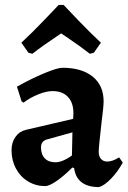

<svg xmlns="http://www.w3.org/2000/svg" viewBox="-20 -750 520 782"><path d="M194 -379Q169 -379 135.5 -365.5Q102 -352 76 -332L68 -337L49 -397Q108 -430 161 -452Q214 -474 234 -474Q313 -474 357.5 -438Q402 -402 402 -337Q402 -316 393 -246Q382 -149 382 -132Q382 -113 391.5 -102.5Q401 -92 417 -92Q438 -92 465 -109L480 -88Q460 -51 432.5 -22.5Q405 6 383 12Q338 12 312.5 -7.5Q287 -27 282 -65L275 -68Q240 -33 210 -12.5Q180 8 164 8Q126 8 94.5 -11Q63 -30 45 -63.5Q27 -97 27 -138Q27 -170 43 -192.5Q59 -215 85 -221L278 -266L279 -289Q279 -332 256.5 -355.5Q234 -379 194 -379ZM147 -150Q147 -121 162.5 -105Q178 -89 206 -89Q220 -89 238 -96.5Q256 -104 273 -117L275 -211L171 -182Q147 -175 147 -150ZM219 -730H239Q253 -715 299.5 -666.5Q346 -618 391 -576L362 -535L346 -531Q305 -563 250 -600L229 -614Q151 -562 112 -531L96 -535L67 -576Q112 -618 158.5 -666.5Q205 -715 219 -730Z"/></svg>

Font: Sahitya
Style: Bold
Weight: 700
Designer: Juan Pablo del Peral
Foundry: Juan Pablo del Peral (http://www.huertatipografica.com)
Version: Version 1.001;PS 001.000;hotconv 1.0.70;makeotf.lib2.5.58329